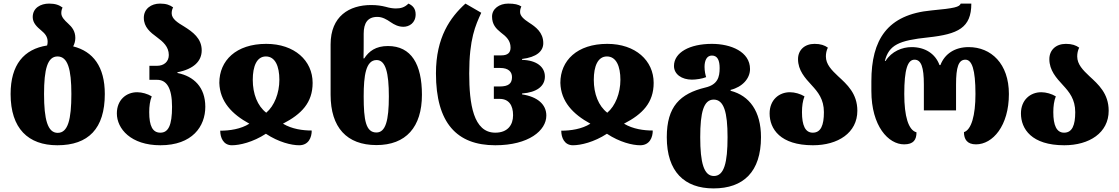

<svg xmlns="http://www.w3.org/2000/svg" viewBox="-20 -794 6226 1068"><path d="M387 -536C394 -549 399 -565 399 -583C399 -621 380 -644 359 -663C338 -682 321 -700 321 -721C321 -732 323 -742 328 -752C309 -766 288 -774 253 -774C206 -774 162 -750 162 -699C162 -666 186 -644 210 -624C229 -608 245 -591 245 -562C245 -555 244 -547 242 -541C113 -521 39 -434 39 -271C39 -79 137 14 299 14C472 14 563 -79 563 -271C563 -423 498 -508 387 -536ZM301 -55C245 -55 225 -129 225 -271C225 -409 244 -480 300 -480C357 -480 377 -409 377 -271C377 -129 358 -55 301 -55Z M872 14C1050 14 1122 -91 1122 -200C1122 -309 1058 -370 967 -388V-392C1058 -410 1102 -454 1102 -514C1102 -581 1051 -617 1005 -646C968 -668 935 -689 935 -720C935 -731 937 -742 943 -753C925 -766 905 -774 870 -774C821 -774 780 -745 780 -695C780 -643 816 -614 853 -587C887 -562 919 -534 919 -488C919 -451 892 -428 854 -428H811V-350H854C906 -350 937 -306 937 -200C937 -96 916 -56 872 -56C829 -56 810 -93 810 -170C810 -203 814 -233 824 -258C801 -272 770 -281 743 -281C682 -281 630 -238 630 -163C630 -78 708 14 872 14Z M1270 14C1313 14 1387 -3 1459 -50C1530 -3 1601 14 1644 14C1697 14 1714 -30 1714 -68C1664 -68 1604 -76 1554 -106C1657 -159 1719 -223 1719 -333C1719 -457 1618 -550 1461 -550C1293 -550 1200 -457 1200 -333C1203 -229 1270 -159 1367 -106C1320 -76 1257 -67 1205 -67C1205 -29 1222 14 1270 14ZM1461 -167C1412 -205 1386 -272 1386 -350C1386 -425 1408 -480 1459 -480C1511 -480 1534 -425 1534 -350C1534 -276 1506 -205 1461 -167Z M2074 13C2238 13 2327 -87 2327 -267C2327 -436 2268 -538 2138 -538C2070 -538 2032 -509 2006 -469H2002C2003 -499 2003 -544 2003 -569V-606C2003 -666 2025 -700 2079 -700C2107 -700 2131 -686 2154 -670C2173 -657 2196 -645 2224 -645C2256 -645 2292 -666 2292 -714C2292 -748 2274 -764 2252 -774C2230 -752 2208 -747 2182 -747C2165 -747 2146 -750 2126 -756C2102 -762 2078 -766 2044 -766C1923 -766 1819 -704 1819 -547V-267C1819 -85 1909 13 2074 13ZM2074 -57C2015 -57 2003 -125 2003 -258C2003 -374 2015 -460 2075 -460C2125 -460 2143 -389 2143 -258C2143 -124 2125 -57 2074 -57Z M2735 14C2921 14 3019 -68 3019 -151C3019 -214 2969 -256 2884 -269V-274C2965 -280 3011 -314 3011 -368C3011 -422 2965 -459 2884 -461V-466C2965 -476 3002 -509 3002 -554C3002 -614 2959 -645 2923 -668C2894 -687 2873 -705 2873 -727C2873 -739 2875 -747 2880 -758C2864 -769 2842 -774 2807 -774C2757 -774 2717 -745 2717 -702C2717 -658 2739 -635 2765 -614C2797 -590 2820 -568 2820 -529C2820 -501 2804 -486 2769 -486H2727V-416H2762C2809 -416 2828 -394 2828 -365C2828 -330 2809 -313 2760 -313H2727V-244H2759C2810 -244 2834 -209 2834 -153C2834 -99 2804 -56 2735 -56C2613 -56 2590 -216 2590 -386C2590 -578 2625 -653 2657 -723L2569 -774C2485 -698 2405 -587 2405 -386C2405 -110 2521 14 2735 14Z M3167 14C3210 14 3284 -3 3356 -50C3427 -3 3498 14 3541 14C3594 14 3611 -30 3611 -68C3561 -68 3501 -76 3451 -106C3554 -159 3616 -223 3616 -333C3616 -457 3515 -550 3358 -550C3190 -550 3097 -457 3097 -333C3100 -229 3167 -159 3264 -106C3217 -76 3154 -67 3102 -67C3102 -29 3119 14 3167 14ZM3358 -167C3309 -205 3283 -272 3283 -350C3283 -425 3305 -480 3356 -480C3408 -480 3431 -425 3431 -350C3431 -276 3403 -205 3358 -167Z M3949 254C4116 254 4213 161 4213 -31C4213 -175 4149 -262 4044 -289V-294C4109 -310 4152 -357 4152 -410C4152 -506 4046 -550 3940 -550C3816 -550 3729 -502 3729 -427C3729 -381 3772 -351 3829 -351C3851 -351 3887 -356 3908 -365C3904 -376 3899 -399 3899 -422C3899 -457 3911 -485 3940 -485C3972 -485 3983 -457 3983 -415C3983 -365 3972 -323 3903 -307C3763 -273 3689 -202 3689 -31C3689 161 3787 254 3949 254ZM3951 185C3895 185 3875 111 3875 -31C3875 -169 3894 -240 3950 -240C4007 -240 4027 -169 4027 -31C4027 111 4008 185 3951 185Z M4502 14C4641 14 4749 -55 4749 -178C4749 -274 4691 -325 4642 -370C4606 -404 4574 -436 4574 -480C4574 -496 4577 -513 4585 -529C4567 -542 4545 -550 4511 -550C4455 -550 4419 -515 4419 -465C4419 -403 4458 -360 4495 -320C4530 -282 4563 -242 4563 -170C4563 -97 4546 -56 4501 -56C4459 -56 4441 -97 4441 -170C4441 -203 4445 -233 4455 -258C4432 -272 4401 -281 4374 -281C4313 -281 4261 -238 4261 -163C4261 -77 4320 14 4502 14Z M5009 9C5062 9 5078 -17 5078 -58C5033 -70 5010 -147 5010 -271C5010 -409 5029 -462 5067 -462C5104 -462 5119 -421 5119 -324V-180H5298V-324C5298 -421 5312 -462 5350 -462C5386 -462 5406 -409 5406 -271C5406 -151 5383 -72 5342 -59C5342 -19 5360 9 5409 9C5502 9 5592 -94 5592 -271C5592 -440 5493 -532 5368 -532C5292 -532 5235 -495 5211 -432H5206C5183 -495 5126 -532 5051 -532C4999 -532 4940 -509 4906 -455H4902C4925 -544 4980 -569 5143 -586C5309 -604 5383 -639 5383 -774H5324C5317 -755 5290 -748 5161 -736C4915 -713 4827 -573 4827 -342V-288C4827 -92 4922 9 5009 9Z M5900 14C6039 14 6147 -55 6147 -178C6147 -274 6089 -325 6040 -370C6004 -404 5972 -436 5972 -480C5972 -496 5975 -513 5983 -529C5965 -542 5943 -550 5909 -550C5853 -550 5817 -515 5817 -465C5817 -403 5856 -360 5893 -320C5928 -282 5961 -242 5961 -170C5961 -97 5944 -56 5899 -56C5857 -56 5839 -97 5839 -170C5839 -203 5843 -233 5853 -258C5830 -272 5799 -281 5772 -281C5711 -281 5659 -238 5659 -163C5659 -77 5718 14 5900 14Z"/></svg>

Font: Noto Serif Georgian SemiCondensed Black
Style: Regular
Weight: 900
Width: 4
Designer: Monotype Design Team, Akaki Razmadze
Foundry: Google LLC
Version: Version 2.003